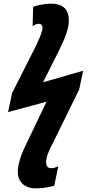

<svg xmlns="http://www.w3.org/2000/svg" viewBox="-20 -788 487 1048"><path d="M176 240Q121 240 94.5 206Q68 172 82 109Q87 84 97.5 56.5Q108 29 121 3L234 -233L24 -176L46 -280L180 -545Q190 -567 198 -586.5Q206 -606 211 -625Q214 -641 208.5 -649.5Q203 -658 193 -658Q174 -658 158 -645L161 -751Q180 -758 207.5 -763Q235 -768 257 -768Q319 -768 341.5 -733Q364 -698 351 -636Q344 -605 330.5 -574Q317 -543 301 -510L215 -339L434 -402L412 -299L267 -4Q240 46 234 77Q229 98 234.5 114Q240 130 258 130Q271 130 280.5 126.5Q290 123 298 120L276 226Q266 229 238 234.5Q210 240 176 240Z"/></svg>

Font: Noto Sans ExtraCondensed ExtraBold
Style: Italic
Weight: 800
Width: 2
Italic angle: -12°
Designer: Monotype Design Team
Foundry: Monotype Imaging Inc.
Version: Version 2.013; ttfautohint (v1.8.4.7-5d5b)